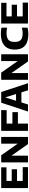

<svg xmlns="http://www.w3.org/2000/svg" viewBox="1786 -2428 650 4261"><g transform="rotate(-90 2110.5 -297.0)"><path d="M67.5 0V-595H528.5V-477.5H225.5V-117.5H532.5V0ZM162.5 -244V-361.5H484.5V-244Z M637 0V-595H795.5L1076.5 -194.5H1053V-595H1202.5V0H1044L763 -400.5H786.5V0Z M1337.5 0V-595H1798V-474H1499V0ZM1438.5 -224.5V-346H1753.5V-224.5Z M1766.5 0 1962.5 -595H2199L2395.5 0H2237L2072 -532H2087.5L1923 0ZM1915.5 -147 1949.5 -265.5H2211.5L2245.5 -147Z M2471 0V-595H2629.5L2910.5 -194.5H2887V-595H3036.5V0H2878L2597 -400.5H2620.5V0Z M3485 7.5Q3374.5 7.5 3297.8 -24.5Q3221 -56.5 3181 -123.8Q3141 -191 3141 -296.5Q3141 -396 3181.8 -464.5Q3222.5 -533 3300.8 -567.8Q3379 -602.5 3492 -602.5Q3527 -602.5 3561.5 -599.5Q3596 -596.5 3627.5 -589.5V-464Q3598.5 -470 3568.2 -473.2Q3538 -476.5 3506 -476.5Q3439 -476.5 3395.5 -458Q3352 -439.5 3331.2 -400Q3310.5 -360.5 3310.5 -297.5Q3310.5 -232.5 3331 -193.2Q3351.5 -154 3393.8 -136.2Q3436 -118.5 3501 -118.5Q3532.5 -118.5 3564.8 -123.2Q3597 -128 3627.5 -136.5V-10.5Q3597.5 -2 3560 2.8Q3522.5 7.5 3485 7.5Z M3719 0V-595H4180V-477.5H3877V-117.5H4184V0ZM3814 -244V-361.5H4136V-244Z"/></g></svg>

Font: Encode Sans SC
Style: Bold
Weight: 700
Version: Version 3.002